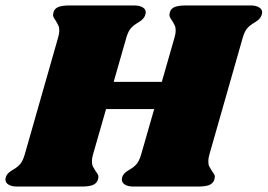

<svg xmlns="http://www.w3.org/2000/svg" viewBox="-46 -686 984 706"><path d="M918 -641Q918 -636 915 -628Q912 -621 906.5 -615.5Q901 -610 896.5 -607.5Q892 -605 890 -603Q874 -594 864 -583Q854 -572 847 -549L724 -118Q720 -105 720 -93Q720 -81 723.5 -74Q727 -67 734 -56Q735 -55 739.5 -48.5Q744 -42 744 -35Q744 -33 742 -25Q737 -11 723 -5.5Q709 0 681 0H446Q425 0 413.5 -7Q402 -14 402 -26Q402 -32 405 -39Q409 -47 416 -52.5Q423 -58 430 -62Q446 -71 456 -82.5Q466 -94 473 -118L521 -285H344L296 -118Q292 -105 292 -93Q292 -81 295.5 -74Q299 -67 306 -56Q307 -55 311.5 -48.5Q316 -42 316 -35Q316 -33 314 -25Q309 -11 295 -5.5Q281 0 253 0H18Q-3 0 -14.5 -7Q-26 -14 -26 -26Q-26 -32 -23 -39Q-19 -47 -12 -52.5Q-5 -58 2 -62Q18 -71 28 -82.5Q38 -94 45 -118L168 -549Q172 -562 172 -574Q172 -585 168.5 -592.5Q165 -600 159 -610Q155 -615 152 -620.5Q149 -626 149 -632Q149 -634 151 -642Q155 -655 169 -660.5Q183 -666 211 -666H446Q467 -666 478.5 -659Q490 -652 490 -641Q490 -636 487 -628Q484 -621 478.5 -615.5Q473 -610 468.5 -607.5Q464 -605 462 -603Q446 -594 436 -583Q426 -572 419 -549L372 -385H549L596 -549Q600 -562 600 -574Q600 -585 596.5 -592.5Q593 -600 587 -610Q583 -615 580 -620.5Q577 -626 577 -632Q577 -634 579 -642Q583 -655 597 -660.5Q611 -666 639 -666H874Q895 -666 906.5 -659Q918 -652 918 -641Z"/></svg>

Font: Shrikhand
Style: Regular
Weight: 400
Italic angle: -14°
Version: Version 1.000;PS 1.000;hotconv 1.0.88;makeotf.lib2.5.647800